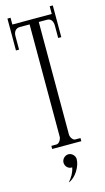

<svg xmlns="http://www.w3.org/2000/svg" viewBox="-139 -779 556 1012"><g transform="rotate(-15 139.0 -272.5)"><path d="M214 -669C238 -669 246 -649 246 -628V-561H263V-734H246V-692H31V-729H14V-555H31V-629C31 -651 42 -669 66 -669H119V-56C119 -43 107 -21 92 -21H64V-4H223V-21H195C180 -21 169 -42 169 -55V-669ZM175 81C175 62 158 45 139 45C120 45 103 62 103 81C103 101 119 118 139 117H141C135 146 122 167 103 189C141 176 175 121 175 81Z"/></g></svg>

Font: Bigelow Rules
Style: Regular
Weight: 400
Designer: Astigmatic (AOETI)
Foundry: Astigmatic (AOETI)
Version: Version 1.000